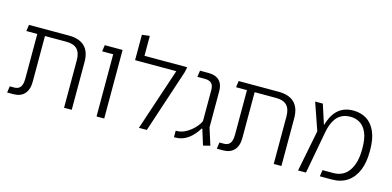

<svg xmlns="http://www.w3.org/2000/svg" viewBox="-70 -1174 3253 1593"><g transform="rotate(15 1556.0 -377.5)"><path d="M524 0V-408Q524 -472 494 -503Q464 -534 402 -534H151V-589H408Q498 -589 544 -544Q590 -499 590 -411V0ZM35 0 43 -55H79Q105 -55 120.5 -65.5Q136 -76 143.5 -97Q151 -118 151 -150V-572H217V-141Q217 -73 183.5 -36.5Q150 0 88 0ZM57 -534 65 -589H179V-534Z M803 0V-589H869V0ZM708 -534 716 -589H845V-534Z M1057 -589H1424L1415 -545L1235 0H1167L1345 -534H991V-752L1057 -760Z M1719 5 1677 -129H1672Q1654 -100 1633.5 -76.5Q1613 -53 1588.5 -35.5Q1564 -18 1537 -9Q1510 0 1479 0H1468V-56H1477Q1508 -56 1538 -69Q1568 -82 1594 -103Q1620 -124 1639 -147.5Q1658 -171 1666 -192V-458Q1666 -497 1648 -515.5Q1630 -534 1591 -534H1526L1534 -589H1606Q1647 -589 1675.5 -575Q1704 -561 1718 -533Q1732 -505 1732 -464V-155L1778 -10Z M2325 0V-408Q2325 -472 2295 -503Q2265 -534 2203 -534H1952V-589H2209Q2299 -589 2345 -544Q2391 -499 2391 -411V0ZM1836 0 1844 -55H1880Q1906 -55 1921.5 -65.5Q1937 -76 1944.5 -97Q1952 -118 1952 -150V-572H2018V-141Q2018 -73 1984.5 -36.5Q1951 0 1889 0ZM1858 -534 1866 -589H1980V-534Z M2534 0 2604 -355 2523 -589H2589L2643 -422H2645Q2654 -453 2668.5 -484Q2683 -515 2706.5 -541Q2730 -567 2765.5 -583Q2801 -599 2850 -599Q2915 -599 2963.5 -569Q3012 -539 3040 -477Q3068 -415 3068 -318V-304Q3068 -211 3040 -143Q3012 -75 2957.5 -37.5Q2903 0 2824 0H2721L2729 -55H2821Q2909 -55 2955.5 -123Q3002 -191 3002 -304V-318Q3002 -398 2981 -447.5Q2960 -497 2923.5 -520Q2887 -543 2841 -543Q2796 -543 2765 -526.5Q2734 -510 2715 -483Q2696 -456 2685 -424Q2674 -392 2669 -362L2602 0Z"/></g></svg>

Font: Noto Sans Hebrew Thin Light
Style: Regular
Weight: 300
Version: Version 3.001